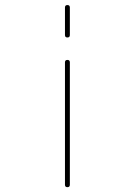

<svg xmlns="http://www.w3.org/2000/svg" viewBox="-20 -530 540 769"><path d="M240.2 -389.6V-500Q240.2 -509.8 250 -509.8Q259.8 -509.8 259.8 -500V-389.6Q259.8 -379.9 250 -379.9Q240.2 -379.9 240.2 -389.6ZM240.2 210V-280.3Q240.2 -290 250 -290Q259.8 -290 259.8 -280.3V210Q259.8 219.7 250 219.7Q240.2 219.7 240.2 210Z"/></svg>

Font: Rounded Mgen+ 1mn thin
Style: Regular
Weight: 100
Designer: [Source Han Sans]
Ryoko NISHIZUKA  (kana & ideographs); Paul D. Hunt (Latin, Greek & Cyrillic); Wenlong ZHANG  (bopomofo
Version: Version 1.059.20150602